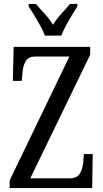

<svg xmlns="http://www.w3.org/2000/svg" viewBox="-20 -951 523 971"><path d="M29 0V-39L331 -665H159Q123 -665 109.5 -641Q96 -617 94 -585L90 -542H45L49 -714H436V-674L133 -49H330Q369 -49 383.5 -72.5Q398 -96 401 -130L404 -172H449L446 0ZM207 -771Q199 -794 184 -820.5Q169 -847 153.5 -873Q138 -899 125 -918V-931H162Q183 -906 206.5 -880.5Q230 -855 248 -826Q266 -855 289.5 -880.5Q313 -906 334 -931H371V-918Q359 -899 343 -873Q327 -847 313 -820.5Q299 -794 290 -771Z"/></svg>

Font: Noto Serif Tamil ExtraCondensed
Style: Regular
Weight: 400
Width: 2
Designer: Indian Type Foundry, Tom Grace, and the Monotype Design Team
Foundry: Monotype Imaging Inc.
Version: Version 2.004; ttfautohint (v1.8.4.7-5d5b)